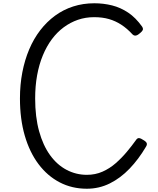

<svg xmlns="http://www.w3.org/2000/svg" viewBox="-20 -1135 968 1174"><path d="M511 19Q420 19 345 -20Q270 -59 215.5 -131.5Q161 -204 131.5 -305.5Q102 -407 102 -533Q102 -617 116.5 -692.5Q131 -768 158.5 -833Q186 -898 226 -950Q266 -1002 316.5 -1039Q367 -1076 427.5 -1095.5Q488 -1115 557 -1115Q613 -1115 665 -1102Q717 -1089 763.5 -1058Q810 -1027 849 -972Q857 -959 852.5 -950.5Q848 -942 837 -933Q824 -921 812.5 -918Q801 -915 791 -924Q757 -961 721.5 -984Q686 -1007 646 -1018.5Q606 -1030 556 -1030Q503 -1030 456.5 -1014Q410 -998 369.5 -968Q329 -938 297 -895Q265 -852 242 -796.5Q219 -741 207 -675Q195 -609 195 -533Q195 -420 219 -333Q243 -246 286 -186.5Q329 -127 387 -96.5Q445 -66 511 -66Q563 -66 607 -85.5Q651 -105 687.5 -137Q724 -169 755 -206Q786 -243 811 -278Q820 -292 831 -290.5Q842 -289 858 -278Q875 -268 877.5 -258.5Q880 -249 872 -237Q828 -162 772.5 -104Q717 -46 651.5 -13.5Q586 19 511 19Z"/></svg>

Font: Playwrite FR Moderne
Style: Regular
Weight: 400
Designer: Veronika Burian, José Scaglione
Foundry: TypeTogether
Version: Version 1.002